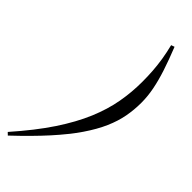

<svg xmlns="http://www.w3.org/2000/svg" viewBox="-365 -763 916 916"><g transform="rotate(45 93.0 -305.0)"><path d="M-83.5 114Q3.5 15.5 59 -68.2Q114.5 -152 145.8 -226.5Q177 -301 189.2 -370Q201.5 -439 201.5 -507.5Q201.5 -547 199 -582.2Q196.5 -617.5 190.8 -653.5Q185 -689.5 175 -730L192 -736Q217.5 -672 234.5 -620Q251.5 -568 260.2 -523.2Q269 -478.5 269 -434.5Q269 -388 260.5 -342Q252 -296 230.5 -246.8Q209 -197.5 170.8 -141.5Q132.5 -85.5 73 -19.5Q13.5 46.5 -71 126Z"/></g></svg>

Font: Newsreader 60pt Medium
Style: Italic
Weight: 500
Italic angle: -17°
Designer: Hugues Gentile
Foundry: Production Type
Version: Version 1.003